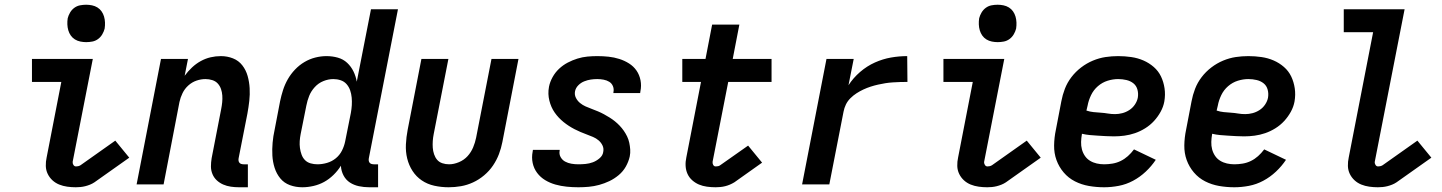

<svg xmlns="http://www.w3.org/2000/svg" viewBox="-20 -779 6090 811"><path d="M300 12Q282 12 264 9.5Q246 7 230 0.5Q214 -6 201.5 -17.5Q189 -29 181.5 -44.5Q174 -60 173.5 -78Q173 -96 177 -114L239 -433H115V-530H372L287 -96Q286 -89 290 -82.5Q294 -76 301 -76Q305 -76 310 -77Q315 -78 320 -81L467 -185L526 -113L379 -9Q370 -3 360 1Q350 5 340 7.5Q330 10 320 11Q310 12 300 12ZM344 -601Q332 -601 319.5 -603.5Q307 -606 296.5 -612.5Q286 -619 279 -629Q272 -639 268.5 -651Q265 -663 264.5 -676Q264 -689 266 -702Q269 -714 276 -726Q283 -738 294 -746Q305 -754 318 -756.5Q331 -759 344 -759Q356 -759 368.5 -756.5Q381 -754 391.5 -747.5Q402 -741 409 -731Q416 -721 419.5 -709Q423 -697 423.5 -684Q424 -671 422 -658Q419 -646 412 -634Q405 -622 394 -614Q383 -606 370 -603.5Q357 -601 344 -601Z M990 12Q972 12 955 9.5Q938 7 923 0.5Q908 -6 896 -17Q884 -28 877.5 -43.5Q871 -59 871 -76Q871 -93 874 -111L914 -317Q917 -332 918.5 -346.5Q920 -361 919 -375.5Q918 -390 913.5 -403Q909 -416 900 -426Q891 -436 877 -440.5Q863 -445 848 -445Q829 -445 810 -438.5Q791 -432 775.5 -418Q760 -404 751 -385.5Q742 -367 738 -348L671 0H557L660 -530H774L760 -459Q774 -478 791 -494Q808 -510 828 -521Q848 -532 869.5 -537Q891 -542 913 -542Q940 -542 964 -532.5Q988 -523 1003.5 -503Q1019 -483 1026 -458Q1033 -433 1034.5 -406.5Q1036 -380 1033 -353Q1030 -326 1025 -299L988 -111Q987 -106 987.5 -101Q988 -96 991 -92Q994 -88 999 -86.5Q1004 -85 1009 -85H1027V12Z M1257 12Q1229 12 1204.5 3Q1180 -6 1164 -25.5Q1148 -45 1140 -70Q1132 -95 1130.5 -122Q1129 -149 1131.5 -176.5Q1134 -204 1140 -231L1163 -351Q1168 -375 1175.5 -398.5Q1183 -422 1195.5 -444Q1208 -466 1226 -485Q1244 -504 1266 -517Q1288 -530 1312 -536Q1336 -542 1359 -542Q1384 -542 1407 -535.5Q1430 -529 1446.5 -513.5Q1463 -498 1473 -477.5Q1483 -457 1487 -434L1547 -740H1661L1538 -111Q1537 -106 1537.5 -101Q1538 -96 1541 -92Q1544 -88 1549 -86.5Q1554 -85 1559 -85H1577V12H1540Q1517 12 1496 7.5Q1475 3 1458 -8Q1441 -19 1431 -38Q1421 -57 1420 -79Q1407 -58 1388.5 -40Q1370 -22 1349 -10.5Q1328 1 1304 6.5Q1280 12 1257 12ZM1321 -85Q1341 -85 1361.5 -91Q1382 -97 1398.5 -110.5Q1415 -124 1424.5 -143Q1434 -162 1438 -182L1462 -302Q1465 -318 1466 -334.5Q1467 -351 1465.5 -367Q1464 -383 1459 -397.5Q1454 -412 1444 -423.5Q1434 -435 1419 -440Q1404 -445 1388 -445Q1367 -445 1346 -436.5Q1325 -428 1309.5 -411Q1294 -394 1286 -374Q1278 -354 1274 -333L1250 -213Q1247 -198 1246 -183Q1245 -168 1247 -153.5Q1249 -139 1254 -125.5Q1259 -112 1268.5 -102.5Q1278 -93 1292 -89Q1306 -85 1321 -85Z M1875 12Q1844 12 1814.5 5.5Q1785 -1 1761.5 -17Q1738 -33 1722.5 -57Q1707 -81 1700 -109.5Q1693 -138 1694.5 -169Q1696 -200 1702 -231L1760 -530H1874L1812 -213Q1809 -198 1808 -183.5Q1807 -169 1808 -155Q1809 -141 1813.5 -127.5Q1818 -114 1826.5 -104Q1835 -94 1848.5 -89.5Q1862 -85 1877 -85Q1897 -85 1918.5 -94Q1940 -103 1955 -119.5Q1970 -136 1978.5 -156.5Q1987 -177 1991 -197L2056 -530H2170L2102 -179Q2097 -153 2087.5 -128Q2078 -103 2062.5 -80Q2047 -57 2025 -38.5Q2003 -20 1978 -8.5Q1953 3 1927 7.5Q1901 12 1875 12Z M2423 12Q2398 12 2373.5 9.5Q2349 7 2326 0.5Q2303 -6 2283 -18Q2263 -30 2249 -48.5Q2235 -67 2230 -90.5Q2225 -114 2230 -139L2231 -146H2344V-143Q2341 -128 2348 -115.5Q2355 -103 2367 -96.5Q2379 -90 2393.5 -87.5Q2408 -85 2423 -85Q2438 -85 2453.5 -86.5Q2469 -88 2484 -93.5Q2499 -99 2512.5 -110.5Q2526 -122 2528 -137Q2531 -152 2525 -164.5Q2519 -177 2508.5 -186Q2498 -195 2485 -200.5Q2472 -206 2458.5 -211Q2445 -216 2432 -221.5Q2419 -227 2406.5 -233.5Q2394 -240 2382.5 -247.5Q2371 -255 2360.5 -263.5Q2350 -272 2340.5 -282Q2331 -292 2323 -303.5Q2315 -315 2309.5 -327.5Q2304 -340 2300.5 -354Q2297 -368 2296.5 -382.5Q2296 -397 2299 -413Q2303 -433 2314 -453Q2325 -473 2341.5 -488.5Q2358 -504 2378 -514.5Q2398 -525 2419 -531.5Q2440 -538 2461 -540Q2482 -542 2503 -542Q2527 -542 2550.5 -539.5Q2574 -537 2596 -530Q2618 -523 2637 -511Q2656 -499 2668.5 -481Q2681 -463 2685.5 -440Q2690 -417 2685 -393L2684 -386H2571V-389Q2574 -403 2569 -415Q2564 -427 2553.5 -433.5Q2543 -440 2529.5 -442.5Q2516 -445 2503 -445Q2489 -445 2475.5 -443Q2462 -441 2448 -435.5Q2434 -430 2423 -419Q2412 -408 2409 -394Q2406 -379 2412.5 -366Q2419 -353 2430 -344Q2441 -335 2453.5 -329.5Q2466 -324 2479.5 -319Q2493 -314 2506 -308.5Q2519 -303 2531 -296.5Q2543 -290 2555 -282.5Q2567 -275 2577.5 -266.5Q2588 -258 2597.5 -248Q2607 -238 2615 -226.5Q2623 -215 2629 -202.5Q2635 -190 2638 -176Q2641 -162 2642 -147.5Q2643 -133 2640 -118Q2635 -96 2623.5 -75.5Q2612 -55 2593.5 -39.5Q2575 -24 2554 -14Q2533 -4 2511 2Q2489 8 2467 10Q2445 12 2423 12Z M3003 12Q2984 12 2966 9.5Q2948 7 2932.5 0.5Q2917 -6 2904 -17.5Q2891 -29 2884 -44.5Q2877 -60 2876 -78Q2875 -96 2879 -114L2941 -433H2862V-530H2960L2988 -675H3103L3075 -530H3239V-433H3056L2990 -96Q2989 -89 2992.5 -82.5Q2996 -76 3003 -76Q3008 -76 3013 -77Q3018 -78 3022 -81L3140 -164L3199 -92L3082 -9Q3072 -3 3062.5 1Q3053 5 3043 7.5Q3033 10 3022.5 11Q3012 12 3003 12Z M3368 0 3471 -530H3586L3564 -419Q3584 -450 3613 -475Q3642 -500 3675.5 -515Q3709 -530 3743.5 -536Q3778 -542 3812 -542L3813 -433Q3797 -433 3782 -432.5Q3767 -432 3751 -431Q3735 -430 3719.5 -427.5Q3704 -425 3688.5 -421.5Q3673 -418 3657.5 -413Q3642 -408 3627 -401Q3612 -394 3598 -385Q3584 -376 3572 -364Q3560 -352 3553 -337.5Q3546 -323 3543 -307L3483 0Z M4150 12Q4132 12 4114 9.5Q4096 7 4080 0.5Q4064 -6 4051.5 -17.5Q4039 -29 4031.5 -44.5Q4024 -60 4023.5 -78Q4023 -96 4027 -114L4089 -433H3965V-530H4222L4137 -96Q4136 -89 4140 -82.5Q4144 -76 4151 -76Q4155 -76 4160 -77Q4165 -78 4170 -81L4317 -185L4376 -113L4229 -9Q4220 -3 4210 1Q4200 5 4190 7.5Q4180 10 4170 11Q4160 12 4150 12ZM4194 -601Q4182 -601 4169.5 -603.5Q4157 -606 4146.5 -612.5Q4136 -619 4129 -629Q4122 -639 4118.5 -651Q4115 -663 4114.5 -676Q4114 -689 4116 -702Q4119 -714 4126 -726Q4133 -738 4144 -746Q4155 -754 4168 -756.5Q4181 -759 4194 -759Q4206 -759 4218.5 -756.5Q4231 -754 4241.5 -747.5Q4252 -741 4259 -731Q4266 -721 4269.5 -709Q4273 -697 4273.5 -684Q4274 -671 4272 -658Q4269 -646 4262 -634Q4255 -622 4244 -614Q4233 -606 4220 -603.5Q4207 -601 4194 -601Z M4644 12Q4611 12 4579.5 6.5Q4548 1 4520.5 -13Q4493 -27 4473 -50.5Q4453 -74 4442.5 -103Q4432 -132 4432.5 -165Q4433 -198 4440 -231L4463 -351Q4468 -378 4478 -404Q4488 -430 4505.5 -453Q4523 -476 4546.5 -494Q4570 -512 4596.5 -523Q4623 -534 4649.5 -538Q4676 -542 4703 -542Q4731 -542 4758.5 -538Q4786 -534 4810 -523.5Q4834 -513 4853.5 -496Q4873 -479 4884 -456Q4895 -433 4899 -406Q4903 -379 4898 -350Q4894 -328 4882.5 -307Q4871 -286 4854.5 -268Q4838 -250 4817 -237Q4796 -224 4774 -216.5Q4752 -209 4729.5 -206Q4707 -203 4685 -203Q4668 -203 4651.5 -204Q4635 -205 4617.5 -206Q4600 -207 4583.5 -208.5Q4567 -210 4550 -214V-213Q4547 -196 4546.5 -179.5Q4546 -163 4550 -148Q4554 -133 4562.5 -120.5Q4571 -108 4584 -100Q4597 -92 4612.5 -88.5Q4628 -85 4644 -85Q4661 -85 4679 -88Q4697 -91 4713.5 -99Q4730 -107 4744 -119.5Q4758 -132 4770 -148L4862 -104Q4844 -77 4819.5 -54Q4795 -31 4766 -15.5Q4737 0 4705.5 6Q4674 12 4644 12ZM4690 -297Q4705 -297 4720.5 -301Q4736 -305 4750 -314Q4764 -323 4773.5 -337Q4783 -351 4786 -366Q4789 -384 4784.5 -400.5Q4780 -417 4767.5 -427Q4755 -437 4738 -441Q4721 -445 4703 -445Q4681 -445 4658.5 -438Q4636 -431 4617.5 -415Q4599 -399 4588.5 -377Q4578 -355 4574 -333L4569 -312Q4584 -307 4599 -305.5Q4614 -304 4629.5 -303Q4645 -302 4659.5 -299.5Q4674 -297 4690 -297Z M5194 12Q5161 12 5129.5 6.5Q5098 1 5070.5 -13Q5043 -27 5023 -50.5Q5003 -74 4992.5 -103Q4982 -132 4982.5 -165Q4983 -198 4990 -231L5013 -351Q5018 -378 5028 -404Q5038 -430 5055.5 -453Q5073 -476 5096.5 -494Q5120 -512 5146.5 -523Q5173 -534 5199.5 -538Q5226 -542 5253 -542Q5281 -542 5308.5 -538Q5336 -534 5360 -523.5Q5384 -513 5403.5 -496Q5423 -479 5434 -456Q5445 -433 5449 -406Q5453 -379 5448 -350Q5444 -328 5432.5 -307Q5421 -286 5404.5 -268Q5388 -250 5367 -237Q5346 -224 5324 -216.5Q5302 -209 5279.5 -206Q5257 -203 5235 -203Q5218 -203 5201.5 -204Q5185 -205 5167.5 -206Q5150 -207 5133.5 -208.5Q5117 -210 5100 -214V-213Q5097 -196 5096.5 -179.5Q5096 -163 5100 -148Q5104 -133 5112.5 -120.5Q5121 -108 5134 -100Q5147 -92 5162.5 -88.5Q5178 -85 5194 -85Q5211 -85 5229 -88Q5247 -91 5263.5 -99Q5280 -107 5294 -119.5Q5308 -132 5320 -148L5412 -104Q5394 -77 5369.5 -54Q5345 -31 5316 -15.5Q5287 0 5255.5 6Q5224 12 5194 12ZM5240 -297Q5255 -297 5270.5 -301Q5286 -305 5300 -314Q5314 -323 5323.5 -337Q5333 -351 5336 -366Q5339 -384 5334.5 -400.5Q5330 -417 5317.5 -427Q5305 -437 5288 -441Q5271 -445 5253 -445Q5231 -445 5208.5 -438Q5186 -431 5167.5 -415Q5149 -399 5138.5 -377Q5128 -355 5124 -333L5119 -312Q5134 -307 5149 -305.5Q5164 -304 5179.5 -303Q5195 -302 5209.5 -299.5Q5224 -297 5240 -297Z M5800 12Q5782 12 5764 9.5Q5746 7 5730 0.5Q5714 -6 5701.5 -17.5Q5689 -29 5681.5 -44.5Q5674 -60 5673.5 -78Q5673 -96 5677 -114L5780 -643H5656V-740H5913L5787 -96Q5786 -89 5790 -82.5Q5794 -76 5801 -76Q5805 -76 5810 -77Q5815 -78 5820 -81L5967 -185L6026 -113L5879 -9Q5870 -3 5860 1Q5850 5 5840 7.5Q5830 10 5820 11Q5810 12 5800 12Z"/></svg>

Font: Lode
Style: Bold Italic
Weight: 700
Italic angle: -11°
Monospace: yes
Designer: Belleve Invis
Foundry: Belleve Invis
Version: Version 29.2.0; ttfautohint (v1.8.3)